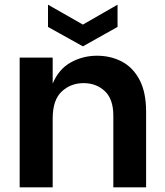

<svg xmlns="http://www.w3.org/2000/svg" viewBox="-20 -800 704 820"><path d="M64 0ZM64 0ZM604 0H464V-306Q464 -377 427.5 -411Q391 -445 337 -445Q282 -445 243.5 -409Q205 -373 205 -294V0H64V-554H205V-443Q231 -505 282.5 -533.5Q334 -562 394 -562Q453 -562 500.5 -537Q548 -512 576 -459Q604 -406 604 -322ZM334 -602 185 -685V-780L334 -695L482 -780V-685Z"/></svg>

Font: Ulagadi Sans SemiBold
Style: Regular
Weight: 600
Designer: Ninad Kale (Devanagari), Jonny Pinhorn (Latin)
Foundry: Indian Type Foundry
Version: Version 3.01;March 29, 2020;FontCreator 12.0.0.2522 64-bit; 